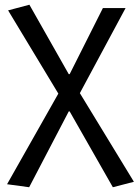

<svg xmlns="http://www.w3.org/2000/svg" viewBox="-20 -577 585 810"><path d="M103 212.9 9.8 200.2 226.1 -182.1 14.2 -533.2 104 -557.1 270 -264.2H273.9L414.1 -543H509.8L316.9 -184.1L544.9 189.9L456.1 212.9L273.9 -106.9H270Z"/></svg>

Font: Source Han Sans CN
Style: Regular
Weight: 400
Designer: Ryoko NISHIZUKA  (kana, bopomofo & ideographs); Paul D. Hunt (Latin, Greek & Cyrillic); Sandoll Communications , Soo-you
Foundry: Adobe
Version: Version 2.004;hotconv 1.0.118;makeotfexe 2.5.65603